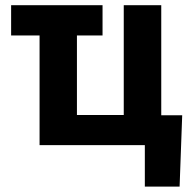

<svg xmlns="http://www.w3.org/2000/svg" viewBox="-20 -548 727 725"><path d="M129.4 -414.1H22V-528.3H367.2V-414.1H270.5V-113.8H447.3V-528.3H588.9V-112.8H668L658.2 156.7H526.9V0H129.4Z"/></svg>

Font: RobotoInd
Style: Bold
Weight: 700
Designer: Google
Version: Version 2.001150; 2014